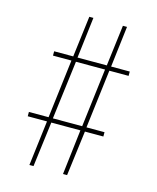

<svg xmlns="http://www.w3.org/2000/svg" viewBox="-110 -807 721 884"><g transform="rotate(15 250.0 -365.0)"><path d="M49.8 -214.8V-235.4H143.6L177.7 -514.6H89.8V-535.2H180.7L205.1 -730.5H224.6L201.2 -535.2H340.8L365.2 -730.5H384.8L361.3 -535.2H450.2V-514.6H358.4L324.2 -235.4H410.2V-214.8H322.3L294.9 0H275.4L300.8 -214.8H162.1L134.8 0H115.2L141.6 -214.8ZM199.2 -514.6 164.1 -235.4H303.7L337.9 -514.6Z"/></g></svg>

Font: Mgen+ 1m thin
Style: Regular
Weight: 100
Designer: [Source Han Sans]
Ryoko NISHIZUKA  (kana & ideographs); Paul D. Hunt (Latin, Greek & Cyrillic); Wenlong ZHANG  (bopomofo
Version: Version 1.059.20150602